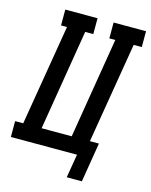

<svg xmlns="http://www.w3.org/2000/svg" viewBox="-149 -816 807 1029"><g transform="rotate(15 254.5 -302.0)"><path d="M323 131 345 0H-22V-88H23L116 -647H83V-735H262V-647H217L125 -88H292L384 -647H351V-735H531V-647H486L393 -88H443L407 131Z"/></g></svg>

Font: Iosevka Slab Semibold Oblique
Style: Regular
Weight: 600
Italic angle: -9°
Monospace: yes
Designer: Belleve Invis
Foundry: Belleve Invis
Version: Version 11.1.1; ttfautohint (v1.8.3)